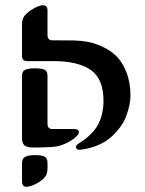

<svg xmlns="http://www.w3.org/2000/svg" viewBox="-20 -715 558 740"><path d="M163.1 -673.8V-579.6Q163.1 -559.6 182.1 -559.6Q234.9 -559.6 263.2 -559.1Q290.5 -558.6 316.9 -554Q343.3 -549.3 374.5 -535.2Q405.8 -521 428.7 -498.5Q451.7 -476.1 467.3 -436.5Q482.9 -397 482.9 -345.7Q482.9 -329.6 479 -310.5Q475.1 -291.5 467 -269Q459 -246.6 443.6 -225.6Q428.2 -204.6 407.7 -186.3Q387.2 -168 356.4 -155Q325.7 -142.1 289.1 -137.7H286.1Q272.9 -137.7 272.9 -148.9Q272.9 -155.8 284.2 -162.6Q337.4 -195.8 358.2 -235.4Q378.9 -274.9 378.9 -326.7Q378.9 -411.1 329.8 -445.3Q280.8 -479.5 186 -479.5H84Q64.9 -479.5 64.9 -499.5V-622.1Q64.9 -642.6 75.2 -654.8Q87.9 -669.9 109.9 -682.4Q131.8 -694.8 146 -694.8Q163.1 -694.8 163.1 -673.8ZM163.1 -86.9V-67.9Q163.1 -43.9 152.8 -32.2Q140.6 -17.6 118.4 -6.3Q96.2 4.9 82 4.9Q64.9 4.9 64.9 -16.1V-86.9Q64.9 -104.5 77.4 -110.8Q89.8 -117.2 114.3 -117.2Q141.1 -117.2 152.1 -111.1Q163.1 -105 163.1 -86.9ZM64.9 -182.1V-422.9Q64.9 -440.4 76.9 -446Q88.9 -451.7 113.8 -451.7Q141.1 -451.7 152.1 -446Q163.1 -440.4 163.1 -422.9V-237.8Q163.1 -217.8 181.6 -217.8H263.2Q284.2 -217.8 284.2 -205.6Q284.2 -194.8 262.7 -179Q241.2 -163.1 208.5 -152.8Q188 -146.5 106.9 -146.5Q82 -146.5 73.5 -155.3Q64.9 -164.1 64.9 -182.1Z"/></svg>

Font: SirinStencil
Style: Regular
Weight: 400
Designer: Olga Karpushina (okarpush@gmail.com)
Foundry: Cyreal (www.cyreal.org)
Version: Version 1.002